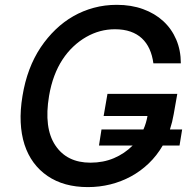

<svg xmlns="http://www.w3.org/2000/svg" viewBox="-20 -757 789 787"><path d="M72.1 -363.3Q90.9 -479.4 147 -563.2Q174 -603.3 207.6 -635.7Q241.1 -668 280.5 -690.5Q320 -713.1 364.7 -725.1Q409.4 -737.2 458.8 -737.2Q518.1 -737.2 566.4 -719.6Q614.7 -702.1 649.1 -670.5Q683.6 -638.8 702.4 -594.8Q721.2 -550.8 721.2 -497.5H608.7Q604.4 -530.2 592.7 -555.9Q581 -581.7 561.6 -599.8Q542.3 -617.9 514.7 -627.5Q487.2 -637.1 451 -637.1Q388.8 -637.1 333.5 -605.5Q305.4 -589.5 280.7 -566.2Q256 -543 236.3 -513Q216.6 -483 202.6 -445.7Q188.6 -408.4 181.1 -364Q159.1 -232.2 207 -160.9Q254.3 -90.2 350.9 -90.2Q403.4 -90.2 446.9 -108.7Q490.4 -127.1 523.8 -160.5H385.7L396 -226.2H567.8Q573.9 -239.7 577.9 -253.4Q582 -267 584.5 -281.6H404.8L420.5 -372.2H706.7L692.1 -289.4Q689.3 -273.1 685.4 -257.3Q681.5 -241.5 676.5 -226.2H726.6L715.9 -160.5H647Q622.9 -119 589.7 -87.2Q556.5 -55.4 516.9 -33.9Q477.3 -12.4 432.5 -1.2Q387.8 9.9 340.2 9.9Q241.8 9.9 175.1 -35.5Q141.7 -58.2 117.7 -90.7Q93.8 -123.2 80.4 -164.6Q67.1 -206 64.8 -255.9Q62.5 -305.8 72.1 -363.3Z"/></svg>

Font: Inter P Medium
Style: Italic
Weight: 500
Italic angle: 9.39999°
Designer: Rasmus Andersson
Foundry: rsms
Version: Version 3.018;git-588b23468